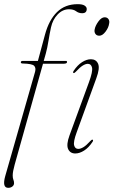

<svg xmlns="http://www.w3.org/2000/svg" viewBox="-29 -730 545 922"><path d="M71 -431Q71 -437.5 80.5 -437.5H153L187 -563.5Q206 -634 244.8 -672Q283.5 -710 344 -710Q367 -710 377.2 -703.2Q387.5 -696.5 387.5 -687Q387.5 -666.5 365.5 -666.5Q349 -666.5 336.5 -676Q324 -685.5 302.5 -685.5Q271.5 -685.5 247.8 -660.5Q224 -635.5 216 -599Q209.5 -569.5 204 -535Q198.5 -500.5 191 -473L181 -437.5H287Q293 -437.5 293 -432.5Q293 -424 277 -424H177.5L41.5 60.5Q37 77 34.5 89.8Q32 102.5 32 112.5Q32 125 35.2 132.8Q38.5 140.5 38.5 149.5Q38.5 159.5 30.2 165.8Q22 172 10.5 172Q-19.5 172 -4 116L139.5 -385.5Q144.5 -404.5 134.8 -414.2Q125 -424 80.5 -425Q71 -425 71 -431ZM448 -558.5Q435 -558.5 429 -567.5Q423 -576.5 425.5 -588.5Q428.5 -606 443.2 -626.5Q458 -647 473.5 -647Q486 -647 492 -638Q498 -629 495 -616.5Q492.5 -597.5 477.8 -578Q463 -558.5 448 -558.5ZM339 -94Q322.5 -49 327 -32Q331.5 -15 347 -15Q357.5 -15 371.2 -23Q385 -31 405 -53Q412 -61 416 -59Q420 -56.5 415.5 -49Q397 -21 375 -7Q353 7 332.5 7Q308 7 298.2 -14.2Q288.5 -35.5 305 -80.5L398.5 -336Q417 -386.5 413 -405Q409 -423.5 392.5 -423.5Q382 -423.5 368.5 -415.2Q355 -407 335 -385.5Q327.5 -377.5 324 -379.5Q320 -381.5 324.5 -389.5Q343 -417.5 365 -431.5Q387 -445.5 407.5 -445.5Q432.5 -445.5 442 -424Q451.5 -402.5 433.5 -354Z"/></svg>

Font: Fraunces 72pt S000 Thin
Style: Italic
Weight: 100
Italic angle: -16°
Version: Version 1.000; ttfautohint (v1.8.3)